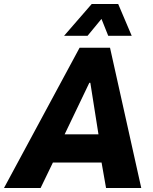

<svg xmlns="http://www.w3.org/2000/svg" viewBox="-63 -945 768 965"><path d="M-43 0 337 -705H490L647 0H470L434 -205L489 -128H147L242 -209L141 0ZM386 -529 239 -222 225 -270H457L439 -225L391 -529ZM259 -765 398 -925H531L599 -765H481L447 -850L377 -765Z"/></svg>

Font: Nunito Sans 7pt Condensed Black
Style: Italic
Weight: 900
Width: 3
Italic angle: -9°
Designer: Vernon Adams
Foundry: Vernon Adams
Version: Version 3.101;gftools[0.9.27]